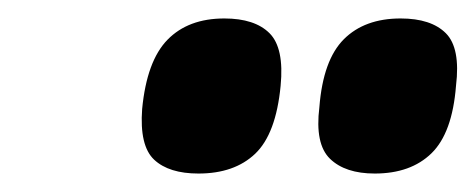

<svg xmlns="http://www.w3.org/2000/svg" viewBox="-20 -788 515 208"><path d="M386 -600Q354 -600 337.5 -616Q321 -632 326 -672Q330 -723 352.5 -745.5Q375 -768 414 -768Q447 -768 463 -752Q479 -736 474 -695Q470 -644 447.5 -622Q425 -600 386 -600ZM195 -600Q163 -600 147 -615Q131 -630 134 -670Q139 -722 161.5 -745Q184 -768 223 -768Q256 -768 272 -752Q288 -736 284 -695Q279 -643 256.5 -621.5Q234 -600 195 -600Z"/></svg>

Font: Georama ExtraCondensed Thin ExtraBold
Style: Italic
Weight: 800
Italic angle: -9°
Version: Version 1.001